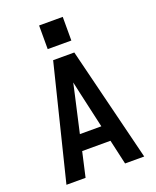

<svg xmlns="http://www.w3.org/2000/svg" viewBox="-172 -1060 944 1160"><g transform="rotate(-20 300.0 -480.5)"><path d="M50 0 232 -735H368L550 0H427L391 -159H209L173 0ZM231 -260H369L317 -490Q313 -509 308.5 -528.5Q304 -548 300 -567Q296 -548 291.5 -528.5Q287 -509 283 -490ZM376 -809H224V-961H376Z"/></g></svg>

Font: Iosevka SS04 Extended
Style: Bold
Weight: 700
Width: 7
Monospace: yes
Designer: Belleve Invis
Foundry: Belleve Invis
Version: Version 19.0.0; ttfautohint (v1.8.4)